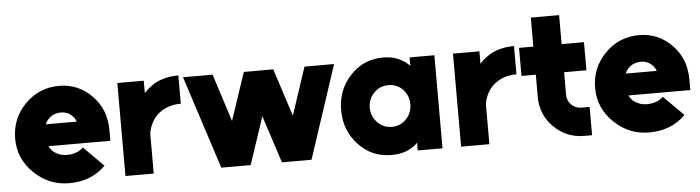

<svg xmlns="http://www.w3.org/2000/svg" viewBox="-44 -836 3750 1028"><g transform="rotate(-5 1831.0 -322.0)"><path d="M531 -195V-250Q531 -363 460 -436Q387 -512 283 -512Q175 -512 100 -436Q24 -359 24 -250Q24 -142 104 -65Q183 12 292 12Q412 12 488 -65L381 -172Q349 -140 292 -140Q257 -140 229 -159Q219 -165 211.5 -174.5Q204 -184 198 -195ZM280 -369Q311 -369 332 -352Q351 -338 361 -313H194Q204 -336 223 -351Q247 -369 280 -369Z M595 -500V0H747V-217Q761 -288 809 -324Q856 -360 924 -360V-512Q855 -512 802 -485Q774 -469 751 -448Q747 -444 743.5 -440Q740 -436 737 -433V-500Z M1601 -500 1516 -244 1433 -500H1275L1189 -244L1107 -500H948L1110 0H1268L1353 -255L1436 0H1595L1760 -500Z M2166 -500V-454Q2164 -457 2161 -460Q2158 -463 2155 -465Q2103 -512 2025 -512Q1918 -512 1848 -436Q1776 -360 1776 -250Q1776 -140 1848 -64Q1918 12 2025 12Q2103 12 2154 -30Q2157 -33 2160 -36Q2163 -39 2166 -42V0H2299V-500ZM2040 -362Q2086 -362 2117 -330Q2132 -313 2140 -293.5Q2148 -274 2148 -250Q2148 -227 2140 -207Q2132 -187 2117 -171Q2086 -138 2040 -138Q1993 -138 1962 -171Q1930 -203 1930 -250Q1930 -297 1962 -330Q1993 -362 2040 -362Z M2399 -500V0H2551V-217Q2565 -288 2613 -324Q2660 -360 2728 -360V-512Q2659 -512 2606 -485Q2578 -469 2555 -448Q2551 -444 2547.5 -440Q2544 -436 2541 -433V-500Z M2831 -656V-500H2754V-349H2831V-229Q2831 -134 2898 -67Q2966 0 3060 0H3103V-152H3060Q3028 -152 3005 -174Q2983 -197 2983 -229V-349H3103V-500H2983V-656Z M3648 -195V-250Q3648 -363 3577 -436Q3504 -512 3400 -512Q3292 -512 3217 -436Q3141 -359 3141 -250Q3141 -142 3221 -65Q3300 12 3409 12Q3529 12 3605 -65L3498 -172Q3466 -140 3409 -140Q3374 -140 3346 -159Q3336 -165 3328.5 -174.5Q3321 -184 3315 -195ZM3397 -369Q3428 -369 3449 -352Q3468 -338 3478 -313H3311Q3321 -336 3340 -351Q3364 -369 3397 -369Z"/></g></svg>

Font: Unageo
Style: ExtraBold
Weight: 800
Designer: Richard Sepsi
Foundry: Richard Sepsi
Version: Version 2.000